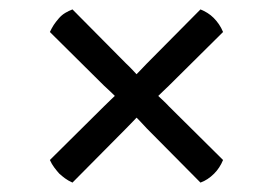

<svg xmlns="http://www.w3.org/2000/svg" viewBox="-20 -514 580 408"><path d="M201 -332Q206.5 -327 215.2 -318.8Q224 -310.5 229 -305L265 -269Q270.5 -264 278.8 -255.2Q287 -246.5 292 -241L406 -126Q421.5 -131.5 435 -145Q447 -157 454 -174L339 -288Q334 -293.5 325.2 -301.8Q316.5 -310 311 -315L275 -351Q270 -356.5 261.8 -365.2Q253.5 -374 248 -379L134 -494Q126 -491 118.5 -486.5Q111 -482 105 -475Q98.5 -467.5 94.2 -461Q90 -454.5 86 -446ZM248 -241Q253.5 -246.5 261.8 -255.2Q270 -264 275 -269L311 -305Q316.5 -310.5 325.2 -318.8Q334 -327 339 -332L454 -446Q447 -463 434 -476Q428 -482 420.8 -486.5Q413.5 -491 406 -494L292 -379Q287 -374 278.8 -365.2Q270.5 -356.5 265 -351L229 -315Q224 -310 215.2 -301.8Q206.5 -293.5 201 -288L86 -174Q90 -165 95.5 -157.8Q101 -150.5 106 -145Q111.5 -140 118.2 -135Q125 -130 134 -126Z"/></svg>

Font: Signika Negative Light
Style: Regular
Weight: 300
Designer: Anna Giedry
Foundry: Anna Giedry
Version: Version 2.001